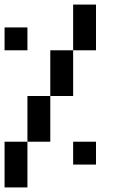

<svg xmlns="http://www.w3.org/2000/svg" viewBox="-20 -920 540 840"><path d="M0 -100V-300H100V-100ZM0 -700V-800H100V-700ZM100 -500H200V-300H100ZM200 -500V-700H300V-500ZM300 -200V-300H400V-200ZM300 -700V-900H400V-700Z"/></svg>

Font: GalmuriMono9 Regular
Style: Regular
Weight: 400
Designer: Lee Minseo (quiple)
Version: Version 2.399;hotconv 1.1.1;makeotfexe 2.6.0 DEVELOPMENT